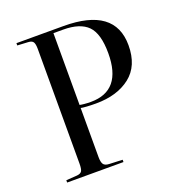

<svg xmlns="http://www.w3.org/2000/svg" viewBox="-132 -837 870 945"><g transform="rotate(-20 303.0 -365.0)"><path d="M59 0V-12L117 -16Q136 -18 142 -28.5Q148 -39 148 -67V-668Q148 -693 141.5 -703.5Q135 -714 115 -715L59 -718V-730H305Q574 -730 574 -532Q574 -424 505.5 -370.5Q437 -317 326 -317Q299 -317 277 -318.5Q255 -320 247 -322V-65Q247 -39 254.5 -27.5Q262 -16 284 -15L354 -12V0ZM305 -333Q467 -333 467 -529Q467 -632 426.5 -673Q386 -714 298 -714H247V-338Q255 -336 271 -334.5Q287 -333 305 -333Z"/></g></svg>

Font: Literata 72pt
Style: Regular
Weight: 400
Designer: Latin by Veronika Burian and Jose Scaglione. Greek by Irene Vlachou. Cyrillic by Vera Evstafieva.
Foundry: TypeTogether
Version: Version 3.002